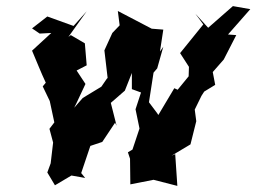

<svg xmlns="http://www.w3.org/2000/svg" viewBox="-20 -583 840 629"><path d="M508 -192 495 -212 468 -248 483 -345 495 -359 515 -430 504 -414 515 -486 477 -489C440 -508 403 -528 366 -547L372 -500L348 -475L322 -418L333 -324L332 -328L312 -299L251 -262L223 -230L230 -244L260 -308L231 -352L264 -369L258 -441L212 -468L204 -462L264 -546L221 -498L135 -529L85 -490L110 -473L148 -475L85 -417C100 -382 114 -346 130 -312L120 -300L143 -252L158 -182L142 -161L154 -116L146 -48L135 -18L160 24L214 -8L259 0L246 -16L276 -105L315 -118L357 -181L362 -171L343 -246L389 -286L412 -344V-291L442 -280L424 -225L437 -162L414 -93L399 -84L406 -63L407 21L483 6L561 26L554 -78L542 -73L604 -110L623 -186L618 -224L640 -269L649 -283L685 -305L677 -347L713 -388L754 -468L727 -470L800 -553L743 -563L662 -492L620 -538L646 -503L570 -409L599 -364L598 -333L562 -289L551 -294L492 -195L478 -177Z"/></svg>

Font: Asimov Aggro
Style: CondIt
Weight: 500
Designer: Google
Version: Version 2.000980; 2014